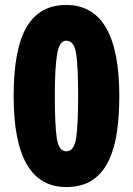

<svg xmlns="http://www.w3.org/2000/svg" viewBox="-20 -810 536 774"><path d="M247 -56Q35 -56 35 -422Q35 -613 87.5 -701.5Q140 -790 247 -790Q461 -790 461 -422Q461 -345 451.5 -278.5Q442 -212 418 -162Q394 -112 352.5 -84Q311 -56 247 -56ZM247 -200Q279 -200 287 -254Q295 -308 295 -422Q295 -541 287 -593.5Q279 -646 247 -646Q219 -646 210 -590.5Q201 -535 201 -422Q201 -305 209 -252.5Q217 -200 247 -200Z"/></svg>

Font: Noto Sans Malayalam UI ExtraCondensed Black
Style: Regular
Weight: 900
Width: 2
Designer: Jelle Bosma - Monotype Design Team
Foundry: Monotype Imaging Inc.
Version: Version 2.104; ttfautohint (v1.8.4.7-5d5b)